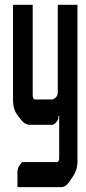

<svg xmlns="http://www.w3.org/2000/svg" viewBox="-20 -520 358 800"><path d="M234.4 259.8H52.7V197.3Q52.7 184.6 57.6 175.3Q62.5 166 72.3 155.3H216.8Q226.6 155.3 226.6 135.7V-37.1H223.6Q223.6 -23.4 220.7 -19.5Q208 0 198.2 0H104.5Q83 0 66.4 -22.5L51.8 -42Q34.2 -65.4 34.2 -100.6V-500H116.2V-125Q116.2 -105.5 126 -105.5H197.3Q204.1 -105.5 212.9 -114.3Q220.7 -122.1 220.7 -134.8V-500H302.7V155.3Q302.7 187.5 284.2 214.8L269.5 236.3Q253.9 259.8 234.4 259.8Z"/></svg>

Font: Vancouver Drive
Style: Bold
Weight: 700
Designer: Valery Zaveryaev
Foundry: Cyreal (www.cyreal.org)
Version: Version 1.01